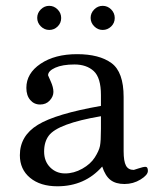

<svg xmlns="http://www.w3.org/2000/svg" viewBox="-20 -631 532 665"><path d="M334 -54.2Q273.9 14.2 178.7 14.2Q119.6 14.2 84.2 -15.1Q48.8 -44.4 48.8 -93.3Q48.8 -160.6 111.1 -198.7Q173.3 -236.8 329.6 -264.2V-301.8Q329.6 -361.8 304.7 -384.8Q279.8 -407.7 238 -407.7Q196.3 -407.7 171.4 -396.5Q146.5 -385.3 146.5 -370.1Q146.5 -369.1 155.8 -348.9Q165 -328.6 165 -312.7Q165 -296.9 152.3 -283Q139.6 -269 118.9 -269Q98.1 -269 84.7 -284.7Q71.3 -300.3 71.3 -326.7Q71.3 -377 120.6 -410.2Q169.9 -443.4 246.8 -443.4Q323.7 -443.4 366 -412.6Q408.2 -381.8 408.2 -294.9V-107.4Q408.2 -72.3 416.3 -57.4Q424.3 -42.5 443.4 -42.5Q444.8 -42.5 460.4 -47.9Q476.1 -53.2 484.1 -53.2Q492.2 -53.2 492.2 -39.1Q492.2 -24.9 466.8 -9.3Q441.4 6.3 411.1 6.3Q380.9 6.3 362.8 -7.6Q344.7 -21.5 334 -54.2ZM329.6 -184.6V-228.5Q180.2 -203.1 148.9 -161.1Q132.8 -139.6 132.8 -106Q132.8 -72.3 153.8 -51.3Q174.8 -30.3 205.3 -30.3Q235.8 -30.3 264.9 -46.6Q293.9 -63 308.3 -85.7Q322.8 -108.4 326.2 -125.2Q329.6 -142.1 329.6 -184.6ZM150.4 -610.8Q167 -610.8 179.4 -598.4Q191.9 -585.9 191.9 -568.6Q191.9 -551.3 179.7 -539.3Q167.5 -527.3 150.6 -527.3Q133.8 -527.3 121.3 -539.8Q108.9 -552.2 108.9 -569.1Q108.9 -585.9 121.3 -598.4Q133.8 -610.8 150.4 -610.8ZM335.7 -610.8Q352.5 -610.8 365 -598.4Q377.4 -585.9 377.4 -568.6Q377.4 -551.3 365 -539.3Q352.5 -527.3 335.7 -527.3Q318.8 -527.3 306.4 -539.8Q293.9 -552.2 293.9 -569.1Q293.9 -585.9 306.4 -598.4Q318.8 -610.8 335.7 -610.8Z"/></svg>

Font: RIT Rachana
Style: Regular
Weight: 400
Designer: Hussain KH
Version: 1.4.7